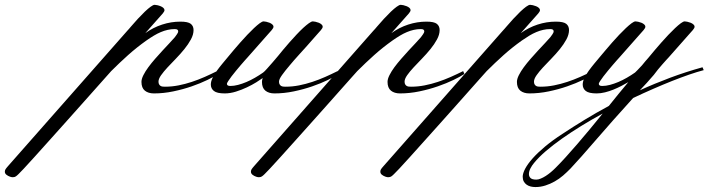

<svg xmlns="http://www.w3.org/2000/svg" viewBox="-341 -380 2883 781"><path d="M253.9 -214.8Q214.8 -187 179.9 -155.8Q145 -124.5 111.3 -90.8Q106.9 -85.9 89.4 -66.2Q71.8 -46.4 45.7 -17.1Q19.5 12.2 -12.5 48.3Q-44.4 84.5 -77.9 121.6Q-111.3 158.7 -143.3 194.6Q-175.3 230.5 -201.2 259Q-227.1 287.6 -244.4 306.2Q-261.7 324.7 -265.6 328.1Q-271.5 334 -276.4 337.4Q-281.2 340.8 -288.1 340.8Q-290.5 340.8 -293.2 340.6Q-295.9 340.3 -299.8 338.9Q-308.6 335.9 -314.9 330.8Q-321.3 325.7 -321.3 318.4Q-321.3 313 -318.6 308.6Q-315.9 304.2 -308.6 295.9L176.8 -254.9Q180.7 -258.8 184.1 -262.9Q187.5 -267.1 191.4 -271.5Q205.1 -287.6 219.7 -303.5Q234.4 -319.3 247.6 -332Q260.7 -344.7 271.5 -352.5Q282.2 -360.4 288.1 -360.4Q292 -360.4 298.8 -358.9Q305.7 -357.4 312.3 -354.7Q318.8 -352.1 323.5 -347.9Q328.1 -343.8 328.1 -338.9Q328.1 -333.5 321 -325.2Q314 -316.9 303.7 -305.7L250 -245.1Q281.7 -268.1 318.4 -280Q355 -292 392.6 -292Q423.8 -292 435.1 -283Q446.3 -273.9 446.3 -257.8Q446.3 -239.3 435.5 -219.5Q424.8 -199.7 408.9 -180.2Q393.1 -160.6 374.8 -141.8Q356.4 -123 340.6 -106Q324.7 -88.9 314.2 -74Q303.7 -59.1 303.7 -47.9Q303.7 -41 306.2 -36.9Q308.6 -32.7 312.3 -30.5Q315.9 -28.3 320.6 -27.8Q325.2 -27.3 330.1 -27.3Q357.9 -27.3 385.3 -32.7Q412.6 -38.1 439.2 -46.9Q465.8 -55.7 491.7 -67.1Q517.6 -78.6 542 -90.8L546.9 -79.1Q530.8 -68.4 502.4 -54.7Q474.1 -41 439 -28.8Q403.8 -16.6 364 -8.3Q324.2 0 285.2 0Q262.2 0 248.3 -11.2Q234.4 -22.5 234.4 -46.9Q234.4 -58.6 242.2 -74.2Q250 -89.8 262.5 -106.7Q274.9 -123.5 290.3 -141.1Q305.7 -158.7 320.6 -174.8Q335.4 -190.9 348.6 -204.8Q361.8 -218.8 370.1 -228.5Q373 -232.9 378.4 -240Q383.8 -247.1 383.8 -252.9Q383.8 -256.8 380.6 -259.3Q377.4 -261.7 370.1 -261.7Q355 -261.7 341.1 -258.5Q327.1 -255.4 313.2 -249.5Q299.3 -243.7 284.7 -234.9Q270 -226.1 253.9 -214.8Z M790 -152.3Q798.8 -163.1 811 -178Q823.2 -192.9 837.2 -208.5Q851.1 -224.1 865.2 -239.3Q879.4 -254.4 892.3 -266.4Q905.3 -278.3 915.5 -285.6Q925.8 -293 931.6 -293Q935.5 -293 942.4 -291.5Q949.2 -290 955.8 -287.4Q962.4 -284.7 967 -280.5Q971.7 -276.4 971.7 -271.5Q971.7 -266.1 964.6 -257.8Q957.5 -249.5 947.3 -238.3Q924.3 -211.9 907.5 -193.1Q890.6 -174.3 877.7 -160.2Q864.7 -146 855 -134.8Q845.2 -123.5 835.9 -112.3Q818.4 -91.8 806.2 -74.7Q793.9 -57.6 793.9 -47.9Q793.9 -41 796.4 -36.9Q798.8 -32.7 802.5 -30.5Q806.2 -28.3 810.8 -27.8Q815.4 -27.3 820.3 -27.3Q848.1 -27.3 875.5 -32.7Q902.8 -38.1 929.4 -46.9Q956.1 -55.7 981.9 -67.1Q1007.8 -78.6 1032.2 -90.8L1037.1 -79.1Q1021 -68.4 992.7 -54.7Q964.4 -41 929.2 -28.8Q894 -16.6 854.2 -8.3Q814.5 0 775.4 0Q752.4 0 738.5 -11.2Q724.6 -22.5 724.6 -46.9Q724.6 -53.7 727.5 -62.5Q718.3 -55.7 701.4 -45.2Q684.6 -34.7 663.3 -24.7Q642.1 -14.6 618.7 -7.3Q595.2 0 573.2 0Q541.5 0 529.1 -10Q516.6 -20 516.6 -36.1Q516.6 -48.3 523.4 -62.7Q530.3 -77.1 541 -92Q551.8 -106.9 564.5 -122.1Q577.1 -137.2 588.9 -151.4Q597.7 -162.1 610.1 -176.8Q622.6 -191.4 636.5 -207.3Q650.4 -223.1 664.8 -238.3Q679.2 -253.4 692.1 -265.6Q705.1 -277.8 715.3 -285.4Q725.6 -293 731.4 -293Q735.4 -293 742.2 -291.5Q749 -290 755.6 -287.4Q762.2 -284.7 766.8 -280.5Q771.5 -276.4 771.5 -271.5Q771.5 -266.1 764.4 -257.8Q757.3 -249.5 747.1 -238.3L666 -146.5Q662.6 -142.6 655 -134.3Q647.5 -126 638.2 -115Q628.9 -104 618.9 -92Q608.9 -80.1 600.8 -69.3Q592.8 -58.6 587.4 -50.3Q582 -42 582 -39.1Q582 -35.2 585.2 -32.7Q588.4 -30.3 595.7 -30.3Q610.8 -30.3 627.4 -34.7Q644 -39.1 661.4 -46.4Q678.7 -53.7 696 -63.7Q713.4 -73.7 729.5 -85Q734.9 -88.9 745.6 -101.1Q756.3 -113.3 767.6 -126Z M1254.9 -214.8Q1215.8 -187 1180.9 -155.8Q1146 -124.5 1112.3 -90.8Q1107.9 -85.9 1090.3 -66.2Q1072.8 -46.4 1046.6 -17.1Q1020.5 12.2 988.5 48.3Q956.5 84.5 923.1 121.6Q889.6 158.7 857.7 194.6Q825.7 230.5 799.8 259Q773.9 287.6 756.6 306.2Q739.3 324.7 735.4 328.1Q729.5 334 724.6 337.4Q719.7 340.8 712.9 340.8Q710.4 340.8 707.8 340.6Q705.1 340.3 701.2 338.9Q692.4 335.9 686 330.8Q679.7 325.7 679.7 318.4Q679.7 313 682.4 308.6Q685.1 304.2 692.4 295.9L1177.7 -254.9Q1181.6 -258.8 1185.1 -262.9Q1188.5 -267.1 1192.4 -271.5Q1206.1 -287.6 1220.7 -303.5Q1235.4 -319.3 1248.5 -332Q1261.7 -344.7 1272.5 -352.5Q1283.2 -360.4 1289.1 -360.4Q1293 -360.4 1299.8 -358.9Q1306.6 -357.4 1313.2 -354.7Q1319.8 -352.1 1324.5 -347.9Q1329.1 -343.8 1329.1 -338.9Q1329.1 -333.5 1322 -325.2Q1314.9 -316.9 1304.7 -305.7L1251 -245.1Q1282.7 -268.1 1319.3 -280Q1356 -292 1393.6 -292Q1424.8 -292 1436 -283Q1447.3 -273.9 1447.3 -257.8Q1447.3 -239.3 1436.5 -219.5Q1425.8 -199.7 1409.9 -180.2Q1394 -160.6 1375.7 -141.8Q1357.4 -123 1341.6 -106Q1325.7 -88.9 1315.2 -74Q1304.7 -59.1 1304.7 -47.9Q1304.7 -41 1307.1 -36.9Q1309.6 -32.7 1313.2 -30.5Q1316.9 -28.3 1321.5 -27.8Q1326.2 -27.3 1331.1 -27.3Q1358.9 -27.3 1386.2 -32.7Q1413.6 -38.1 1440.2 -46.9Q1466.8 -55.7 1492.7 -67.1Q1518.6 -78.6 1543 -90.8L1547.9 -79.1Q1531.7 -68.4 1503.4 -54.7Q1475.1 -41 1439.9 -28.8Q1404.8 -16.6 1365 -8.3Q1325.2 0 1286.1 0Q1263.2 0 1249.3 -11.2Q1235.4 -22.5 1235.4 -46.9Q1235.4 -58.6 1243.2 -74.2Q1251 -89.8 1263.4 -106.7Q1275.9 -123.5 1291.3 -141.1Q1306.6 -158.7 1321.5 -174.8Q1336.4 -190.9 1349.6 -204.8Q1362.8 -218.8 1371.1 -228.5Q1374 -232.9 1379.4 -240Q1384.8 -247.1 1384.8 -252.9Q1384.8 -256.8 1381.6 -259.3Q1378.4 -261.7 1371.1 -261.7Q1356 -261.7 1342 -258.5Q1328.1 -255.4 1314.2 -249.5Q1300.3 -243.7 1285.6 -234.9Q1271 -226.1 1254.9 -214.8Z M1781.2 -214.8Q1742.2 -187 1707.3 -155.8Q1672.4 -124.5 1638.7 -90.8Q1634.3 -85.9 1616.7 -66.2Q1599.1 -46.4 1573 -17.1Q1546.9 12.2 1514.9 48.3Q1482.9 84.5 1449.5 121.6Q1416 158.7 1384 194.6Q1352.1 230.5 1326.2 259Q1300.3 287.6 1283 306.2Q1265.6 324.7 1261.7 328.1Q1255.9 334 1251 337.4Q1246.1 340.8 1239.3 340.8Q1236.8 340.8 1234.1 340.6Q1231.4 340.3 1227.5 338.9Q1218.8 335.9 1212.4 330.8Q1206.1 325.7 1206.1 318.4Q1206.1 313 1208.7 308.6Q1211.4 304.2 1218.8 295.9L1704.1 -254.9Q1708 -258.8 1711.4 -262.9Q1714.8 -267.1 1718.8 -271.5Q1732.4 -287.6 1747.1 -303.5Q1761.7 -319.3 1774.9 -332Q1788.1 -344.7 1798.8 -352.5Q1809.6 -360.4 1815.4 -360.4Q1819.3 -360.4 1826.2 -358.9Q1833 -357.4 1839.6 -354.7Q1846.2 -352.1 1850.8 -347.9Q1855.5 -343.8 1855.5 -338.9Q1855.5 -333.5 1848.4 -325.2Q1841.3 -316.9 1831.1 -305.7L1777.3 -245.1Q1809.1 -268.1 1845.7 -280Q1882.3 -292 1919.9 -292Q1951.2 -292 1962.4 -283Q1973.6 -273.9 1973.6 -257.8Q1973.6 -239.3 1962.9 -219.5Q1952.1 -199.7 1936.3 -180.2Q1920.4 -160.6 1902.1 -141.8Q1883.8 -123 1867.9 -106Q1852.1 -88.9 1841.6 -74Q1831.1 -59.1 1831.1 -47.9Q1831.1 -41 1833.5 -36.9Q1835.9 -32.7 1839.6 -30.5Q1843.3 -28.3 1847.9 -27.8Q1852.5 -27.3 1857.4 -27.3Q1885.3 -27.3 1912.6 -32.7Q1939.9 -38.1 1966.6 -46.9Q1993.2 -55.7 2019 -67.1Q2044.9 -78.6 2069.3 -90.8L2074.2 -79.1Q2058.1 -68.4 2029.8 -54.7Q2001.5 -41 1966.3 -28.8Q1931.2 -16.6 1891.4 -8.3Q1851.6 0 1812.5 0Q1789.6 0 1775.6 -11.2Q1761.7 -22.5 1761.7 -46.9Q1761.7 -58.6 1769.5 -74.2Q1777.3 -89.8 1789.8 -106.7Q1802.2 -123.5 1817.6 -141.1Q1833 -158.7 1847.9 -174.8Q1862.8 -190.9 1876 -204.8Q1889.2 -218.8 1897.5 -228.5Q1900.4 -232.9 1905.8 -240Q1911.1 -247.1 1911.1 -252.9Q1911.1 -256.8 1908 -259.3Q1904.8 -261.7 1897.5 -261.7Q1882.3 -261.7 1868.4 -258.5Q1854.5 -255.4 1840.6 -249.5Q1826.7 -243.7 1812 -234.9Q1797.4 -226.1 1781.2 -214.8Z M2318.4 -75.2Q2303.7 -58.1 2289.8 -42.7Q2275.9 -27.3 2261.7 -12.7Q2321.3 -40 2384.8 -63.7Q2448.2 -87.4 2516.6 -106.4L2521.5 -94.7Q2495.6 -87.9 2462.9 -76.7Q2430.2 -65.4 2393.3 -50.8Q2356.4 -36.1 2316.2 -18.6Q2275.9 -1 2234.4 18.6Q2145 117.2 2082 190.4Q2019 263.7 1979.5 305.7Q1965.3 320.3 1949.5 334Q1933.6 347.7 1915.5 357.9Q1897.5 368.2 1877.7 374.5Q1857.9 380.9 1836.9 380.9Q1827.1 380.9 1817.9 378.7Q1808.6 376.5 1801.3 371.3Q1793.9 366.2 1789.6 358.2Q1785.2 350.1 1785.2 338.9Q1785.2 325.2 1795.4 305.9Q1805.7 286.6 1825.9 263.9Q1846.2 241.2 1876.2 216.1Q1906.2 190.9 1946.3 165Q1989.7 136.2 2036.9 107.4Q2084 78.6 2135.7 50.8Q2175.3 1 2214.8 -45.9Q2202.1 -38.6 2186.8 -30.5Q2171.4 -22.5 2154.5 -15.6Q2137.7 -8.8 2120.1 -4.4Q2102.5 0 2085.9 0Q2054.2 0 2041.7 -10Q2029.3 -20 2029.3 -36.1Q2029.3 -48.3 2036.1 -62.7Q2043 -77.1 2053.7 -92Q2064.5 -106.9 2077.1 -122.1Q2089.8 -137.2 2101.6 -151.4Q2110.8 -162.1 2123 -176.8Q2135.3 -191.4 2149.2 -207.3Q2163.1 -223.1 2177.5 -238.3Q2191.9 -253.4 2204.8 -265.6Q2217.8 -277.8 2228 -285.4Q2238.3 -293 2244.1 -293Q2248 -293 2254.9 -291.5Q2261.7 -290 2268.3 -287.4Q2274.9 -284.7 2279.5 -280.5Q2284.2 -276.4 2284.2 -271.5Q2284.2 -266.1 2277.1 -257.8Q2270 -249.5 2259.8 -238.3L2178.7 -146.5Q2175.3 -142.6 2167.7 -134.3Q2160.2 -126 2150.9 -115Q2141.6 -104 2131.6 -92Q2121.6 -80.1 2113.5 -69.3Q2105.5 -58.6 2100.1 -50.3Q2094.7 -42 2094.7 -39.1Q2094.7 -35.2 2097.9 -32.7Q2101.1 -30.3 2108.4 -30.3Q2123.5 -30.3 2140.1 -34.7Q2156.7 -39.1 2174.1 -46.4Q2191.4 -53.7 2208.7 -63.7Q2226.1 -73.7 2242.2 -85Q2245.1 -87.4 2251.5 -94.2Q2257.8 -101.1 2270.5 -114.3Q2277.3 -122.6 2283.7 -130.4Q2290 -138.2 2296.9 -145.5Q2300.8 -149.4 2301.8 -151.4Q2310.5 -162.1 2323 -176.8Q2335.4 -191.4 2349.4 -207.3Q2363.3 -223.1 2377.7 -238.3Q2392.1 -253.4 2405 -265.6Q2418 -277.8 2428.2 -285.4Q2438.5 -293 2444.3 -293Q2448.2 -293 2455.1 -291.5Q2461.9 -290 2468.5 -287.4Q2475.1 -284.7 2479.7 -280.5Q2484.4 -276.4 2484.4 -271.5Q2484.4 -266.1 2477.3 -257.8Q2470.2 -249.5 2460 -238.3L2378.9 -146.5Q2375.5 -143.1 2368.7 -135.5Q2361.8 -127.9 2353.3 -118.2Q2344.7 -108.4 2335.4 -97.2Q2326.2 -85.9 2318.4 -75.2ZM1918.9 302.7Q1937.5 284.2 1959.7 259.8Q1981.9 235.4 2006.6 206.8Q2031.2 178.2 2057.4 146.7Q2083.5 115.2 2110.4 82Q2065.4 106.4 2023.4 132.3Q1981.4 158.2 1945.1 183.8Q1908.7 209.5 1879.4 234.6Q1850.1 259.8 1831.1 283.2Q1822.8 293 1816.7 304.9Q1810.5 316.9 1810.5 328.1Q1810.5 337.9 1817.1 344.2Q1823.7 350.6 1840.8 350.6Q1848.6 350.6 1858.6 346.4Q1868.7 342.3 1878.9 335.7Q1889.2 329.1 1899.4 320.6Q1909.7 312 1918.9 302.7Z"/></svg>

Font: Meie Script
Style: Regular
Weight: 400
Version: Version 1.001